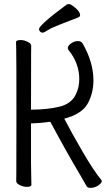

<svg xmlns="http://www.w3.org/2000/svg" viewBox="-20 -900 540 935"><path d="M187 -741Q180 -741 175 -746.5Q170 -752 170 -758Q170 -778 305 -878Q308 -880 316 -880Q324 -880 338 -869Q370 -845 370 -826Q370 -820 363 -816Q318 -798 274.5 -781.5Q231 -765 213 -753Q195 -741 187 -741ZM422 15Q407 15 402.5 8Q398 1 395 -5Q383 -27 371 -47Q307 -154 225 -307Q176 -300 131 -299V-106Q131 -75 132 -46Q133 -17 133 0Q133 10 110 10Q94 10 76.5 1.5Q59 -7 59 -18Q59 -30 59.5 -56Q60 -82 60 -348Q60 -631 59 -659L58 -695Q58 -705 81 -705Q97 -705 114.5 -696.5Q132 -688 132 -677Q132 -665 131.5 -639.5Q131 -614 131 -366Q210 -366 269.5 -380.5Q329 -395 350 -442Q366 -475 366 -515Q366 -592 314 -656Q310 -662 310 -666Q310 -677 326 -688.5Q342 -700 359 -700Q375 -700 382 -689Q435 -597 435 -509Q435 -446 407 -395.5Q379 -345 293 -322Q330 -251 383 -160Q436 -69 473 -24Q476 -20 476 -18Q476 -13 468 -4.5Q460 4 447 9.5Q434 15 422 15Z"/></svg>

Font: Moon Stars Kai T HW
Style: Regular
Weight: 400
Designer: GuiWonder
Version: Version 1.101